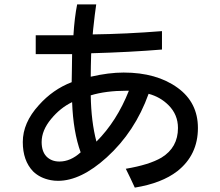

<svg xmlns="http://www.w3.org/2000/svg" viewBox="-20 -743 1002 876"><path d="M575 70 554 27Q661 9 717 -24Q792 -70 792 -159Q792 -220 749 -263Q711 -301 658 -315Q596 -142 467 -25Q349 82 245 82Q227 82 212 79Q163 70 131 39Q84 -10 84 -95Q84 -183 157 -263Q221 -335 307 -368Q307 -403 308 -423L309 -496H143V-582H315Q320 -663 332 -723H419Q413 -684 405 -609Q405 -602 403 -586Q556 -588 719 -601V-517Q575 -505 396 -500Q394 -434 394 -393Q476 -412 544 -412Q695 -412 791 -342Q883 -275 883 -159Q883 -36 789 38Q718 93 595 113ZM568 -329H557Q463 -329 394 -308Q396 -187 420 -97Q513 -190 568 -329ZM213 -200Q170 -148 170 -95Q170 -53 191 -30Q214 -6 251 -6Q302 -6 348 -48Q314 -141 309 -277Q255 -251 213 -200Z"/></svg>

Font: Gmarket Sans TTF Medium
Style: Regular
Weight: 500
Designer: Creative Director : Sungho Lee; Art Director : Kiwoong Choi; Project Manager : Sori Yang, Jongwook Yoon; Font Designer :
Foundry: Sandoll Inc.
Version: Version 1.000;hotconv 1.0.109;makeotfexe 2.5.65596